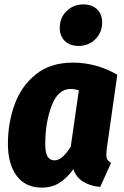

<svg xmlns="http://www.w3.org/2000/svg" viewBox="-20 -836 563 874"><path d="M514 -496 466 -159Q464 -139 464 -132Q464 -118 469 -109.5Q474 -101 486 -95L436 15Q391 11 358.5 -9Q326 -29 314 -66Q285 -25 250.5 -3.5Q216 18 170 18Q96 18 56 -35.5Q16 -89 16 -182Q16 -275 46 -359Q76 -443 142.5 -497Q209 -551 312 -551Q417 -551 514 -496ZM186 -180Q186 -139 197 -122.5Q208 -106 228 -106Q263 -106 302 -168L339 -425Q319 -431 301 -431Q244 -431 215 -354.5Q186 -278 186 -180ZM252 -709Q252 -755 283 -785.5Q314 -816 359 -816Q399 -816 422 -793.5Q445 -771 445 -734Q445 -688 414 -657.5Q383 -627 338 -627Q298 -627 275 -649.5Q252 -672 252 -709Z"/></svg>

Font: Fira Sans Condensed ExtraBold
Style: Italic
Weight: 800
Width: 3
Italic angle: -8°
Designer: bBox Type GmbH & Carrois Corporate GbR & Edenspiekermann AG
Foundry: bBox Type GmbH & Carrois Corporate GbR & Edenspiekermann AG
Version: Version 4.301